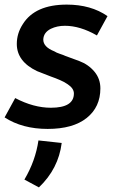

<svg xmlns="http://www.w3.org/2000/svg" viewBox="-36 -550 528 834"><path d="M400 -166Q400 -208 374 -239Q348 -270 308 -285L248 -307Q240 -311 224.5 -316Q209 -321 200 -327Q152 -346 152 -378Q153 -409 185 -425Q212 -438 246 -438Q312 -438 385 -396L431 -480Q359 -530 254 -530Q116 -530 63 -445Q37 -405 37 -359Q37 -283 125 -241L184 -218Q207 -210 225 -202Q244 -194 258 -184Q285 -166 285 -144Q285 -82 185 -82Q110 -82 30 -124L-16 -40Q61 10 171 10Q281 10 340.5 -37.5Q400 -85 400 -166ZM133 264Q218 183 232 71L131 60Q118 149 70 230Z"/></svg>

Font: Brisa Sans Medium
Style: Italic
Weight: 600
Italic angle: -8°
Designer: Dalton Maag Ltd
Foundry: Dalton Maag Ltd
Version: Version 1.101;July 10, 2019;FontCreator 11.5.0.2425 64-bit